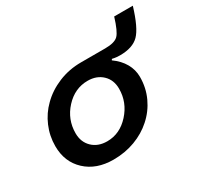

<svg xmlns="http://www.w3.org/2000/svg" viewBox="-129 -748 969 928"><g transform="rotate(-30 355.0 -284.0)"><path d="M46 -182Q46 -239 68 -290.5Q90 -342 129 -380Q171 -422 230 -446.5Q289 -471 357 -471H491Q544 -471 564 -491Q584 -511 606 -583H710Q678 -477 643 -441.5Q608 -406 537 -406Q528 -406 517.5 -407Q507 -408 494 -411L490 -405Q528 -378 548 -343Q568 -308 568 -268Q568 -207 543.5 -154.5Q519 -102 476 -64Q435 -27 379 -6Q323 15 258 15Q163 15 104.5 -39.5Q46 -94 46 -182ZM162 -187Q162 -138 193.5 -107.5Q225 -77 276 -77Q347 -77 399.5 -135Q452 -193 452 -269Q452 -318 420.5 -348Q389 -378 339 -378Q267 -378 214.5 -321Q162 -264 162 -187Z"/></g></svg>

Font: Intel One Mono Medium
Style: Italic
Weight: 500
Italic angle: -16°
Monospace: yes
Designer: Fred Shallcrass
Foundry: Frere-Jones Type LLC
Version: Version 1.400;hotconv 1.1.0;makeotfexe 2.6.0;FJTRelease1.4